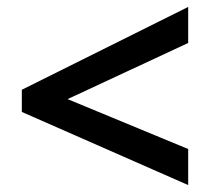

<svg xmlns="http://www.w3.org/2000/svg" viewBox="-20 -639 607 554"><path d="M523 -105 43 -316V-380L523 -619V-515L175 -353L523 -209Z"/></svg>

Font: Noto Sans Adlam Unjoined SemiBold
Style: Regular
Weight: 600
Version: Version 3.001